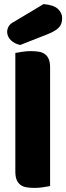

<svg xmlns="http://www.w3.org/2000/svg" viewBox="-20 -911 324 939"><path d="M225 -1Q214 1 192.5 4.5Q171 8 149 8Q127 8 109.5 5Q92 2 80 -7Q68 -16 61.5 -31.5Q55 -47 55 -72V-652Q66 -654 87.5 -657.5Q109 -661 131 -661Q153 -661 170.5 -658Q188 -655 200 -646Q212 -637 218.5 -621.5Q225 -606 225 -581ZM193 -891Q242 -887 263 -867.5Q284 -848 284 -822Q284 -793 267.5 -776Q251 -759 216 -745L79 -691Q50 -697 32.5 -715Q15 -733 15 -755Q15 -769 22.5 -782Q30 -795 46 -803Z"/></svg>

Font: Baloo Tammudu
Style: Regular
Weight: 400
Designer: Omkar Shende and Ek Type
Foundry: Ek Type
Version: Version 1.443;PS 1.000;hotconv 16.6.51;makeotf.lib2.5.65220;